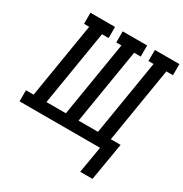

<svg xmlns="http://www.w3.org/2000/svg" viewBox="-226 -896 1202 1258"><g transform="rotate(30 375.5 -267.0)"><path d="M558 201 592 0H-17V-84H41L134 -651H95V-735H281V-651H231L138 -84H285L378 -651H339V-735H524V-651H474L381 -84H528L621 -651H582L583 -735H768V-651H718L625 -84H699L651 201Z"/></g></svg>

Font: Iosevka Etoile Medium
Style: Italic
Weight: 500
Italic angle: -9°
Designer: Belleve Invis
Foundry: Belleve Invis
Version: Version 22.1.2; ttfautohint (v1.8.4)